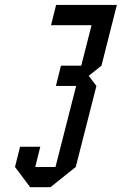

<svg xmlns="http://www.w3.org/2000/svg" viewBox="-20 -687 501 790"><path d="M187.5 83.3H104.2L41.7 0L62.5 -83.3H145.8L125 0H208.3L293.3 -333.3H210L230.8 -416.7H314.2L356.7 -583.3H190L210.8 -666.7H460.8L397.5 -416.7L345 -375L376.7 -333.3L291.7 0Z"/></svg>

Font: Yulong
Style: Italic
Weight: 400
Italic angle: -14.25°
Designer: GGBotNet
Foundry: f0n7.com
Version: 1.00